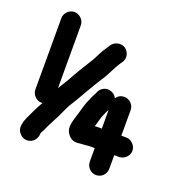

<svg xmlns="http://www.w3.org/2000/svg" viewBox="-136 -812 965 1008"><g transform="rotate(20 347.0 -308.0)"><path d="M110 -691C81 -691 56 -666 56 -637V-239C56 -209 81 -184 111 -184H115C103 -163 92 -143 83 -123C74 -102 54 -67 52 -45L50 -34C47 -3 71 23 98 27C130 31 155 7 159 -21C160 -31 160 -34 165 -42C172 -55 177 -67 182 -78C194 -103 206 -123 220 -152C235 -183 248 -217 267 -243C286 -272 305 -310 324 -340C340 -369 358 -397 375 -423C395 -456 408 -490 429 -520L436 -530C455 -557 444 -591 422 -606C395 -624 360 -612 346 -591L339 -580C334 -573 327 -562 318 -548C302 -521 298 -506 282 -481C255 -438 227 -393 202 -346C189 -323 177 -307 165 -286V-637C165 -666 139 -691 110 -691ZM404 -54 422 -56H454V20C454 50 479 75 509 75C539 75 563 50 563 20V-56H590C619 -56 645 -81 645 -110C645 -139 619 -165 590 -165H563V-308C563 -337 538 -362 509 -362C490 -362 475 -354 464 -338C457 -351 448 -360 435 -365C401 -379 372 -357 364 -335C361 -328 360 -324 355 -317C345 -299 346 -294 336 -275C327 -254 321 -233 315 -211C308 -182 292 -148 292 -114C292 -99 298 -85 309 -72C325 -53 344 -47 373 -52C379 -52 397 -54 404 -54ZM454 -165H439C430 -165 422 -165 415 -164C419 -179 424 -192 428 -209C431 -222 443 -246 446 -255C448 -258 453 -266 454 -270Z"/></g></svg>

Font: Electronic
Style: ExHv
Weight: 900
Version: Version 1.011